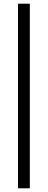

<svg xmlns="http://www.w3.org/2000/svg" viewBox="-20 -755 259 1040"><path d="M77.5 265V-735H141.5V265Z"/></svg>

Font: Newsreader Text ExtraBold
Style: Regular
Weight: 800
Designer: Hugues Gentile
Foundry: Production Type
Version: Version 1.001